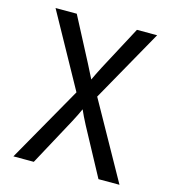

<svg xmlns="http://www.w3.org/2000/svg" viewBox="-109 -820 817 909"><g transform="rotate(15 300.0 -365.0)"><path d="M40 0 250 -370 51 -730H155L268 -514Q277 -497 286.5 -477.5Q296 -458 302 -447Q307 -458 316.5 -477.5Q326 -497 335 -514L450 -730H549L350 -376L560 0H457L332 -232Q323 -249 313.5 -268.5Q304 -288 299 -300Q294 -288 284.5 -269Q275 -250 266 -233L140 0Z"/></g></svg>

Font: JetBrainsMono NF
Style: Regular
Weight: 400
Designer: Philipp Nurullin, Konstantin Bulenkov
Foundry: JetBrains
Version: Version 2.251; ttfautohint (v1.8.3);Nerd Fonts 2.2.2